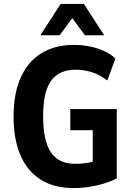

<svg xmlns="http://www.w3.org/2000/svg" viewBox="-20 -944 674 975"><path d="M353 11Q257 11 189 -30.5Q121 -72 85 -153Q49 -234 49 -352Q49 -469 85 -550Q121 -631 190 -673.5Q259 -716 355 -716Q398 -716 436.5 -708Q475 -700 508.5 -685Q542 -670 566 -647L525 -535Q488 -564 447.5 -577Q407 -590 363 -590Q281 -590 240 -534.5Q199 -479 199 -354Q199 -229 238.5 -170.5Q278 -112 361 -112Q394 -112 425.5 -117.5Q457 -123 489 -135L451 -94V-283H337V-390H573V-38Q544 -23 508 -12Q472 -1 432.5 5Q393 11 353 11ZM185 -765 288 -924H406L509 -765H411L347 -852L283 -765Z"/></svg>

Font: Nunito Sans 10pt Condensed ExtraBold
Style: Regular
Weight: 800
Width: 3
Designer: Vernon Adams
Foundry: Vernon Adams
Version: Version 3.101;gftools[0.9.27]